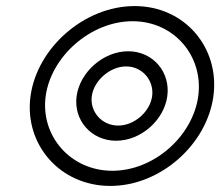

<svg xmlns="http://www.w3.org/2000/svg" viewBox="-20 -573 735 633"><path d="M130.6 -256C148.3 -386.7 278.7 -503 417 -503C555 -503 651.3 -387.1 633.6 -256C615.9 -125 488.5 -10 350.4 -10C212 -10 113 -125.4 130.6 -256ZM80.6 -256C59.1 -96.6 178 40 343.6 40C509.5 40 662.1 -97 683.6 -256C705.1 -414.9 589.8 -553 423.8 -553C258 -553 102.2 -415.3 80.6 -256ZM232.6 -256C221.9 -176.6 281.1 -109 362.7 -109C444.6 -109 520.9 -176.8 531.6 -256C542.3 -335 484.8 -404 402.6 -404C320.7 -404 243.3 -335.2 232.6 -256ZM282.6 -256C289.5 -306.8 341.8 -354 395.9 -354C449.7 -354 488.5 -307 481.6 -256C474.7 -205.2 423.6 -159 369.5 -159C315.2 -159 275.8 -205.4 282.6 -256Z"/></svg>

Font: Hussar Techniczny
Style: Bold 
Weight: 700
Foundry: Cannot Into Space Fonts
Version: Version 0.77